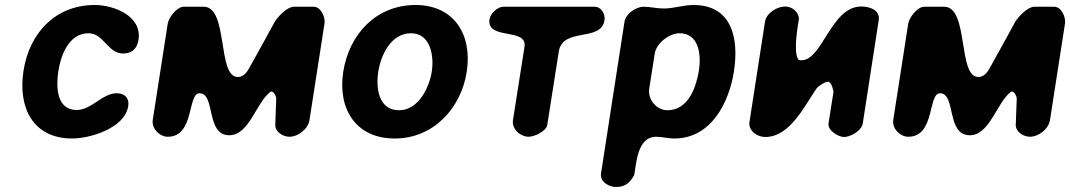

<svg xmlns="http://www.w3.org/2000/svg" viewBox="-20 -547 4282 768"><path d="M74 -264C51 -116 112 7 269 7C338 7 479 -33 493 -123C498 -156 477 -174 447 -174C389 -174 346 -107 287 -107C206 -107 204 -199 213 -260C222 -321 253 -414 334 -414C395 -414 411 -333 472 -333C509 -333 529 -354 534 -388C549 -483 435 -527 359 -527C203 -527 98 -417 74 -264Z M931 -239C848 -239 894 -520 795 -520H715C687 -520 655 -477 651 -453L591 -67C586 -32 619 0 651 0C759 0 729 -174 778 -174C843 -174 802 -6 897 -6C977 -6 1004 -136 1062 -180C1063 -180 1065 -181 1066 -181C1075 -181 1085 -162 1085 -153L1081 -47C1081 -19 1112 0 1138 0C1172 0 1212 -30 1218 -67L1278 -453C1282 -477 1264 -520 1235 -520H1155C1129 -520 1092 -481 1079 -460C1064 -432 992 -301 976 -273C966 -255 952 -239 931 -239Z M1353 -260C1330 -110 1404 7 1559 7C1712 7 1824 -112 1847 -260C1870 -410 1795 -527 1642 -527C1486 -527 1377 -412 1353 -260ZM1493 -260C1503 -325 1543 -414 1624 -414C1702 -414 1717 -324 1707 -260C1697 -197 1654 -106 1576 -106C1494 -106 1483 -195 1493 -260Z M1938 -470C1925 -385 2090 -438 2078 -360L2032 -67C2026 -30 2062 0 2095 0C2117 0 2165 -22 2169 -47L2215 -340C2230 -440 2384 -377 2398 -466C2402 -489 2386 -520 2359 -520H1993C1970 -520 1941 -492 1938 -470Z M2554 -520C2524 -520 2483 -492 2478 -460L2384 147C2379 181 2417 201 2444 201C2480 201 2499 185 2517 153C2525 109 2529 0 2604 0C2629 0 2651 7 2677 7C2826 7 2897 -139 2916 -263C2936 -395 2907 -527 2754 -527C2713 -527 2675 -513 2635 -513C2606 -513 2582 -520 2554 -520ZM2698 -414C2776 -414 2785 -328 2776 -267C2766 -203 2735 -106 2650 -106C2606 -106 2570 -149 2577 -193L2599 -333C2606 -376 2659 -414 2698 -414Z M3120 -521C3089 -521 3045 -495 3040 -460L2978 -60C2972 -23 3010 1 3041 1C3140 1 3199 -125 3246 -193C3256 -205 3278 -218 3290 -220C3307 -223 3314 -180 3314 -180L3294 -53C3290 -25 3334 1 3356 1C3381 1 3426 -23 3431 -53L3495 -467C3501 -508 3457 -521 3425 -521C3304 -521 3270 -306 3186 -306C3177 -306 3175 -305 3171 -313C3153 -349 3173 -453 3176 -473C3173 -502 3147 -521 3120 -521Z M3893 -239C3810 -239 3856 -520 3757 -520H3677C3649 -520 3617 -477 3613 -453L3553 -67C3548 -32 3581 0 3613 0C3721 0 3691 -174 3740 -174C3805 -174 3764 -6 3859 -6C3939 -6 3966 -136 4024 -180C4025 -180 4027 -181 4028 -181C4037 -181 4047 -162 4047 -153L4043 -47C4043 -19 4074 0 4100 0C4134 0 4174 -30 4180 -67L4240 -453C4244 -477 4226 -520 4197 -520H4117C4091 -520 4054 -481 4041 -460C4026 -432 3954 -301 3938 -273C3928 -255 3914 -239 3893 -239Z"/></svg>

Font: Asimov Print
Style: Regular
Weight: 500
Designer: Google
Version: Version 2.000980: 2014